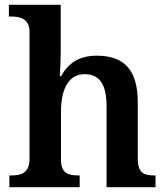

<svg xmlns="http://www.w3.org/2000/svg" viewBox="-20 -780 695 800"><path d="M19 0H312V-49H308C264 -49 234 -58 234 -115V-313C234 -401 261 -471 333 -471C400 -471 424 -421 424 -335V0H628V-49H625C580 -49 554 -58 554 -120V-354C554 -490 496 -548 383 -548C308 -548 263 -515 235 -463H229C230 -476 233 -527 233 -570V-760H17V-711H28C62 -711 103 -703 103 -647V-119C103 -58 68 -49 26 -49H19Z"/></svg>

Font: Noto Serif Sinhala SemiBold
Style: Regular
Weight: 600
Designer: Jelle Bosma - Monotype Design Team
Foundry: Monotype Imaging Inc.
Version: Version 2.007